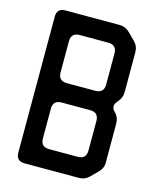

<svg xmlns="http://www.w3.org/2000/svg" viewBox="-109 -785 713 871"><g transform="rotate(15 247.5 -350.0)"><path d="M90 9H344Q373 9 393 -11L425 -43Q447 -65 445 -93V-272Q445 -302 425 -322L423 -324Q413 -334 413 -346Q413 -359 425 -371Q445 -393 445 -421V-607Q445 -636 425 -656L393 -688Q372 -709 344 -709H90Q50 -709 50 -669V-31Q50 9 90 9ZM141 -432V-578Q141 -618 181 -618H315Q355 -618 355 -578V-432Q355 -392 314 -392H181Q141 -392 141 -432ZM141 -122V-261Q141 -301 181 -301H315Q355 -301 355 -261V-122Q355 -82 315 -82H181Q141 -82 141 -122Z"/></g></svg>

Font: WD-XL Lubrifont TC
Style: Regular
Weight: 400
Designer: [WD-XL Lubrifont] Copyright 2020-2022 (c) NightFurySL2001, Skr-ZERO; [ZCOOL QingKe HuangYou] Copyright 2018-2022 (c) The
Version: Version 2.001;hotconv 1.1.1;makeotfexe 2.6.0